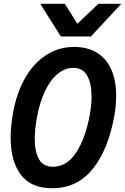

<svg xmlns="http://www.w3.org/2000/svg" viewBox="-20 -984 664 1019"><path d="M36.5 -253Q36.5 -311.5 49 -383.5Q68 -491.5 113.8 -570.8Q159.5 -650 226.2 -692.5Q293 -735 373.5 -735Q444 -735 494 -704.5Q544 -674 570.2 -616Q596.5 -558 596.5 -476.5Q596.5 -423.5 586.5 -368.5Q555.5 -192.5 473.2 -88.8Q391 15 256.5 15Q144.5 15 90.5 -56.8Q36.5 -128.5 36.5 -253ZM457 -377.5Q466 -428 466 -472Q466 -542.5 442.2 -583.2Q418.5 -624 370 -624Q323.5 -624 284.2 -590.5Q245 -557 217.2 -497Q189.5 -437 175.5 -358.5Q164.5 -296.5 164.5 -247Q164.5 -178 187.2 -138.5Q210 -99 260.5 -99Q336 -99 385.5 -176.5Q435 -254 457 -377.5ZM193.5 -964H324L390.5 -858L502.5 -964H624L462.5 -790.5H303Z"/></svg>

Font: JuliaMono BoldItalic
Style: Regular
Weight: 700
Italic angle: -9°
Monospace: yes
Designer: cormullion
Foundry: corm
Version: Version 0.049; ttfautohint (v1.8.4)